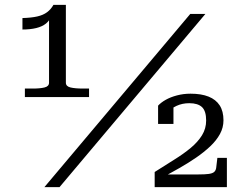

<svg xmlns="http://www.w3.org/2000/svg" viewBox="-20 -767 1018 787"><path d="M250 -428Q250 -413 269 -408.5Q288 -404 320 -404H345V-369H82V-404H115Q144 -404 162.5 -408.5Q181 -413 181 -428V-699L190 -702Q184 -683 168.5 -670.5Q153 -658 128.5 -652Q104 -646 72 -646V-693Q108 -694 132.5 -699.5Q157 -705 173 -717Q189 -729 199 -747H250ZM760 -710H822L224 0H162ZM794 -52H644Q641 -51 640 -47.5Q639 -44 640.5 -42Q642 -40 646 -40Q680 -58 716 -78.5Q752 -99 784 -121Q816 -143 841.5 -167Q867 -191 881.5 -217.5Q896 -244 896 -274Q896 -311 880.5 -335Q865 -359 835 -371Q805 -383 761 -383Q732 -383 705.5 -376Q679 -369 659.5 -358Q640 -347 628 -334V-259H691V-337Q686 -337 680.5 -332.5Q675 -328 671.5 -321Q668 -314 666 -305Q680 -322 703.5 -333Q727 -344 756 -344Q791 -344 808 -328Q825 -312 825 -273Q825 -240 808 -212.5Q791 -185 761.5 -160.5Q732 -136 694 -112.5Q656 -89 614 -62V0H910V-120H871L866 -78Q864 -67 857 -61.5Q850 -56 835 -54Q820 -52 794 -52Z"/></svg>

Font: Roboto Serif 20pt Light
Style: Regular
Weight: 300
Version: Version 1.008